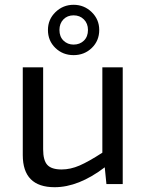

<svg xmlns="http://www.w3.org/2000/svg" viewBox="-20 -768 610 801"><path d="M180 -643Q180 -687 211.5 -717.5Q243 -748 287 -748Q331 -748 362.5 -717.5Q394 -687 394 -643Q394 -598 363 -568Q332 -538 287 -538Q242 -538 211 -568Q180 -598 180 -643ZM228 -643Q228 -615 245 -598.5Q262 -582 287 -582Q313 -582 330 -598.5Q347 -615 347 -643Q347 -670 330 -687Q313 -704 287 -704Q261 -704 244.5 -687Q228 -670 228 -643ZM492 -487V0H424L417 -70Q308 13 208 13Q75 13 75 -121V-487H160V-145Q160 -99 177.5 -80Q195 -61 237 -61Q274 -61 312 -77.5Q350 -94 407 -131V-487Z"/></svg>

Font: Exo 2
Style: Regular
Weight: 400
Designer: Natanael Gama
Version: Version 1.001;PS 001.001;hotconv 1.0.70;makeotf.lib2.5.58329